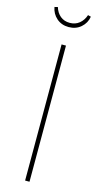

<svg xmlns="http://www.w3.org/2000/svg" viewBox="-131 -890 484 928"><g transform="rotate(15 111.0 -425.5)"><path d="M110.8 -771Q75.2 -771 50.5 -792.5Q25.9 -814 20 -847.2L36.1 -851.1Q43.9 -824.2 63.2 -808.1Q82.5 -792 110.8 -792Q138.7 -792 158.4 -808.1Q178.2 -824.2 187 -851.1L202.1 -847.2Q196.8 -814.5 171.9 -792.7Q147 -771 110.8 -771ZM122.1 -681.2V0H100.1V-681.2Z"/></g></svg>

Font: Fira Sans Compressed Thin
Style: Regular
Weight: 100
Width: 1
Designer: Carrois Corporate & Edenspiekermann AG
Foundry: Carrois Corporate GbR & Edenspiekermann AG
Version: Version 4.203;PS 004.203;hotconv 1.0.88;makeotf.lib2.5.64775